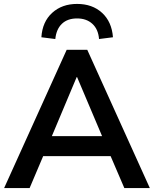

<svg xmlns="http://www.w3.org/2000/svg" viewBox="-20 -959 784 979"><path d="M1 0 320 -705H425L744 0H614L529 -198L583 -163H161L215 -198L131 0ZM371 -566 231 -233 205 -265H539L514 -233L373 -566ZM262 -760 191 -769Q196 -848 246 -893.5Q296 -939 373 -939Q451 -939 500.5 -893.5Q550 -848 556 -769L485 -760Q481 -810 451 -837.5Q421 -865 373 -865Q324 -865 295.5 -837.5Q267 -810 262 -760Z"/></svg>

Font: Nunito Sans 12pt ExtraLight
Style: Regular
Weight: 200
Version: Version 3.101;gftools[0.9.27]